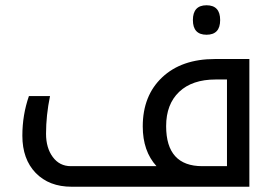

<svg xmlns="http://www.w3.org/2000/svg" viewBox="-20 -709 1052 729"><path d="M252 0H926.8V-484.9H795.9C711.6 -484.9 644.9 -461.7 595.7 -415.3C546.5 -368.9 522 -306.8 522 -229C522 -166.5 539.4 -116.2 574.2 -78.1H249C220.4 -78.1 197.5 -89.7 180.4 -112.8C163.3 -135.9 154.8 -165.4 154.8 -201.2C154.8 -247.4 159.8 -295.1 169.9 -344.2H89.8C73.2 -296.4 64.9 -246.3 64.9 -193.8C64.9 -134.3 81.9 -87.1 115.7 -52.2C149.6 -17.4 195 0 252 0ZM798.8 -407.2H841.8V-78.1H748C656.6 -78.1 610.8 -128.7 610.8 -230C610.8 -285.6 627.4 -329.1 660.4 -360.4C693.4 -391.6 739.6 -407.2 798.8 -407.2ZM764.2 -689C729.7 -689 712.4 -670.2 712.4 -632.8C712.4 -595.7 729.7 -577.1 764.2 -577.1C798.7 -577.1 815.9 -595.7 815.9 -632.8C815.9 -670.2 798.7 -689 764.2 -689Z"/></svg>

Font: Droid Sans Arabic
Style: Regular
Weight: 400
Foundry: Ascender Corporation
Version: Version 1.00